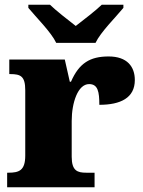

<svg xmlns="http://www.w3.org/2000/svg" viewBox="-20 -786 601 806"><path d="M216 -606H381C402 -651 467 -715 498 -753V-766H407C386 -745 328 -700 298 -677C268 -700 211 -745 190 -766H99V-753C130 -715 195 -651 216 -606ZM10 0H377V-61H342C305 -61 281 -69 281 -128V-278C281 -355 307 -433 354 -433C391 -433 397 -401 397 -346C486 -346 546 -375 546 -450C546 -506 514 -549 436 -549C358 -549 312 -521 278 -443H273L252 -536H19V-475H23C67 -475 86 -466 86 -407V-133C86 -70 60 -61 15 -61H10Z"/></svg>

Font: Noto Serif Thai Black
Style: Regular
Weight: 900
Designer: Monotype Design Team
Foundry: Monotype Imaging Inc.
Version: Version 2.002